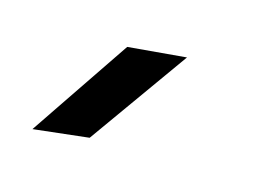

<svg xmlns="http://www.w3.org/2000/svg" viewBox="-28 -838 183 136"><g transform="rotate(10 63.5 -769.5)"><path d="M56 -804H99L41 -736L0 -735Z"/></g></svg>

Font: Vervelle
Style: Script
Weight: 400
Monospace: yes
Designer: Nur Solikh
Foundry: Astageni Type
Version: Version 1.0